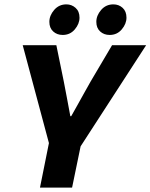

<svg xmlns="http://www.w3.org/2000/svg" viewBox="-20 -859 689 879"><path d="M163 0 204 -204 84 -652H238L272 -486Q279 -449 287 -407.5Q295 -366 302 -327H306Q321 -353 335.5 -379.5Q350 -406 365.5 -433.5Q381 -461 395 -486L493 -652H649L349 -189L310 0ZM267 -699Q241 -699 223.5 -715Q206 -731 206 -759Q206 -788 228 -813.5Q250 -839 284 -839Q308 -839 326 -823Q344 -807 344 -778Q344 -750 322.5 -724.5Q301 -699 267 -699ZM482 -699Q456 -699 438.5 -715Q421 -731 421 -759Q421 -788 443 -813.5Q465 -839 499 -839Q524 -839 541.5 -823Q559 -807 559 -778Q559 -750 537.5 -724.5Q516 -699 482 -699Z"/></svg>

Font: Source Code Pro ExtraBold
Style: Italic
Weight: 800
Italic angle: -11°
Monospace: yes
Designer: Paul D. Hunt, Teo Tuominen
Foundry: Adobe Systems Incorporated
Version: Version 1.016;hotconv 1.0.116;makeotfexe 2.5.65601